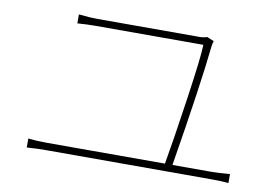

<svg xmlns="http://www.w3.org/2000/svg" viewBox="-65 -754 1130 781"><g transform="rotate(10 500.0 -363.0)"><path d="M683 -111H847Q870 -111 920 -115V-78Q895 -81 847 -81H164Q129 -81 87 -78V-115Q123 -111 164 -111H652Q668 -200 694.5 -381.5Q721 -563 722 -614H280Q242 -614 202 -611V-648Q247 -643 279 -643H701Q717 -643 732 -648L761 -636Q758 -629 756 -616Q739 -452 683 -111Z"/></g></svg>

Font: Noto Sans Korean Thin
Style: Regular
Weight: 250
Designer: Ryoko NISHIZUKA  (kana & ideographs); Paul D. Hunt (Latin, Greek & Cyrillic); Wenlong ZHANG  (bopomofo); Sandoll Communi
Foundry: Adobe Systems Incorporated
Version: Version 1.0001;PS 1;hotconv 1.0.78;makeotf.lib2.5.61930